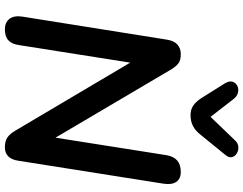

<svg xmlns="http://www.w3.org/2000/svg" viewBox="-125 -864 997 787"><g transform="rotate(90 373.5 -470.5)"><path d="M100 8Q72 8 57.5 -10.5Q43 -29 48 -63L143 -659Q148 -687 163.5 -700Q179 -713 202 -713Q227 -713 239.5 -703.5Q252 -694 265 -673L564 -166H539L616 -654Q621 -684 638 -698.5Q655 -713 685 -713Q713 -713 725.5 -694.5Q738 -676 733 -643L639 -48Q635 -20 621 -6Q607 8 584 8Q559 8 544 -2Q529 -12 516 -34L217 -539H242L165 -51Q161 -21 145.5 -6.5Q130 8 100 8ZM452 -753Q428 -753 411.5 -765Q395 -777 381 -799L321 -895Q311 -912 315 -925Q319 -938 331.5 -944.5Q344 -951 359.5 -947.5Q375 -944 387 -928L459 -835L555 -935Q567 -948 582 -949Q597 -950 609 -942.5Q621 -935 624 -923Q627 -911 616 -897L533 -795Q516 -773 496.5 -763Q477 -753 452 -753Z"/></g></svg>

Font: Nunito ExtraLight
Style: Bold Italic
Weight: 700
Italic angle: -9°
Version: Version 3.602